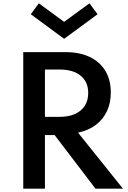

<svg xmlns="http://www.w3.org/2000/svg" viewBox="-20 -1140 774 1160"><path d="M120.5 0V-825H377.5Q460.5 -825 521.8 -796Q583 -767 616.2 -712.5Q649.5 -658 649.5 -581.5Q649.5 -518 625.8 -467.8Q602 -417.5 557.8 -384.5Q513.5 -351.5 451.5 -338.5L723 0H557L310 -324H251.5V0ZM251.5 -434H339Q393.5 -434 432.5 -451.2Q471.5 -468.5 492.2 -500.8Q513 -533 513 -578Q513 -645.5 467.2 -682.8Q421.5 -720 339 -720H251.5ZM367.5 -905.5 166 -1054 214.5 -1120 367.5 -1008 520.5 -1120 569.5 -1054Z"/></svg>

Font: Spartan Thin SemiBold
Style: Regular
Weight: 600
Version: Version 1.004